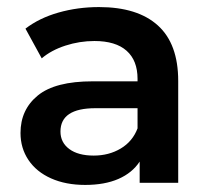

<svg xmlns="http://www.w3.org/2000/svg" viewBox="-20 -517 589 543"><path d="M484 -288V0H375V-60Q354 -28 315 -11Q276 6 221 6Q166 6 124.5 -12.5Q83 -31 60.5 -64.5Q38 -98 38 -141Q38 -207 87 -247Q136 -287 242 -287H369V-294Q369 -346 338 -373.5Q307 -401 247 -401Q205 -401 165 -388Q125 -375 98 -352L52 -436Q91 -466 145.5 -481.5Q200 -497 260 -497Q369 -497 426.5 -445Q484 -393 484 -288ZM369 -154V-211H250Q151 -211 151 -145Q151 -114 176 -95.5Q201 -77 245 -77Q288 -77 321.5 -97Q355 -117 369 -154Z"/></svg>

Font: Montserrat Ace
Style: Bold
Weight: 600
Designer: Julieta Ulanovsky
Foundry: Julieta Ulanovsky
Version: Version 1